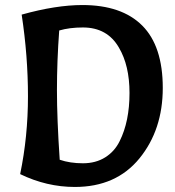

<svg xmlns="http://www.w3.org/2000/svg" viewBox="-20 -736 696 762"><path d="M60 -45Q91 -194 91 -354Q91 -514 66 -678Q202 -716 307 -716Q463 -716 544.5 -634.5Q626 -553 626 -387Q626 -221 533.5 -107.5Q441 6 277 6Q165 6 60 -45ZM215 -615Q206 -493 206 -378.5Q206 -264 217 -102Q258 -88 309 -88Q360 -88 397.5 -111.5Q435 -135 455 -176Q494 -254 494 -367Q494 -476 452 -547Q406 -627 309 -627Q256 -627 215 -615Z"/></svg>

Font: Salsa
Style: Regular
Weight: 400
Designer: John Vargas Beltrn
Foundry: John Vargas Beltran
Version: Version 1.002